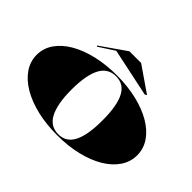

<svg xmlns="http://www.w3.org/2000/svg" viewBox="-175 -1303 1673 1673"><g transform="rotate(45 661.5 -466.5)"><path d="M664 -723Q797 -723 910 -696Q1023 -669 1106 -620Q1189 -571 1235 -503.5Q1281 -436 1281 -355Q1281 -274 1235 -206Q1189 -138 1106 -88.5Q1023 -39 910 -12Q797 15 664 15Q529 15 415.5 -12Q302 -39 218.5 -88.5Q135 -138 88.5 -206Q42 -274 42 -355Q42 -436 88.5 -503.5Q135 -571 218.5 -620Q302 -669 415.5 -696Q529 -723 664 -723ZM664 -712Q617 -712 580.5 -691Q544 -670 520 -626Q496 -582 483.5 -514.5Q471 -447 471 -355Q471 -264 483.5 -197Q496 -130 520 -85.5Q544 -41 580.5 -19.5Q617 2 664 2Q710 2 745.5 -18.5Q781 -39 804.5 -83Q828 -127 840 -194.5Q852 -262 852 -355Q852 -449 840 -516.5Q828 -584 804.5 -627.5Q781 -671 745.5 -691.5Q710 -712 664 -712ZM363 -776 357 -784 592 -948H736L971 -786L952 -776L508 -870Z"/></g></svg>

Font: Kalnia Expanded SemiBold
Style: Regular
Weight: 600
Width: 7
Designer: Frida Medrano
Foundry: Frida Medrano
Version: Version 1.105